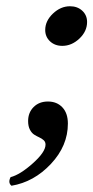

<svg xmlns="http://www.w3.org/2000/svg" viewBox="-20 -445 301 620"><path d="M134.8 -117.2Q163.6 -117.2 181.4 -98.4Q199.2 -79.6 199.2 -45.9Q199.2 25.9 144.5 84.2Q89.8 142.6 17.1 154.8Q4.9 145 14.2 127Q44.9 119.1 85.9 82.5Q127 45.9 127 22Q127 13.2 121.1 7.8Q115.2 2.4 107.2 -1.2Q99.1 -4.9 90.8 -10Q82.5 -15.1 76.7 -26.1Q70.8 -37.1 70.8 -54.2Q70.8 -81.5 88.6 -99.4Q106.4 -117.2 134.8 -117.2ZM126 -348.1Q126 -377.4 150.9 -401.1Q175.8 -424.8 206.1 -424.8Q230 -424.8 245.6 -410.4Q261.2 -396 261.2 -374Q261.2 -343.8 236.3 -320.3Q211.4 -296.9 181.2 -296.9Q157.2 -296.9 141.6 -311.5Q126 -326.2 126 -348.1Z"/></svg>

Font: Common Serif SemiBold
Style: Italic
Weight: 600
Italic angle: -12°
Designer: Philipp H. Poll, Khaled Hosny
Foundry: Stefan Peev, Context Ltd.
Version: Version 1.026